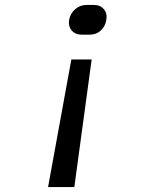

<svg xmlns="http://www.w3.org/2000/svg" viewBox="-20 -575 640 775"><path d="M310 -435Q284 -435 269.5 -452Q255 -469 259 -495Q264 -521 283.5 -538Q303 -555 329 -555H359Q385 -555 399.5 -537.5Q414 -520 409 -494Q405 -469 387 -452Q369 -435 340 -435ZM174 180 268 -335H350L280 180Z"/></svg>

Font: JetBrains Mono NL
Style: Italic
Weight: 400
Italic angle: -9°
Monospace: yes
Designer: Philipp Nurullin, Konstantin Bulenkov
Foundry: JetBrains
Version: Version 2.305; ttfautohint (v1.8.4.7-5d5b)